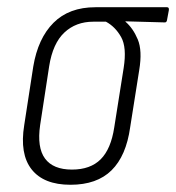

<svg xmlns="http://www.w3.org/2000/svg" viewBox="-20 -503 487 531"><path d="M175 8Q101 8 67.5 -34.5Q34 -77 47 -157L72 -319Q85 -397 128 -440Q171 -483 244 -483H442Q448 -483 447 -475L442 -448Q441 -441 436 -441L327 -444V-443Q348 -425 361 -394Q374 -363 365 -309L340 -151Q329 -72 288.5 -32Q248 8 175 8ZM179 -34Q230 -34 258.5 -62.5Q287 -91 296 -151L322 -315Q331 -372 315 -400.5Q299 -429 273 -443H238Q190 -443 158 -413Q126 -383 116 -320L91 -157Q82 -95 104.5 -64.5Q127 -34 179 -34Z"/></svg>

Font: Sofia Sans Condensed Light
Style: Italic
Weight: 300
Italic angle: -9°
Version: Version 4.100